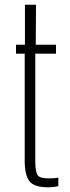

<svg xmlns="http://www.w3.org/2000/svg" viewBox="-20 -790 298 816"><path d="M184 6Q126 6 106 -19Q86 -44 85 -101V-562H48V-600H86V-770H133L132 -600H218V-562H130V-98Q131 -59 140 -45.5Q149 -32 186 -32Q201 -32 209 -32.5Q217 -33 228 -35V1Q208 6 184 6Z"/></svg>

Font: Big Shoulders Display Light
Style: Regular
Weight: 300
Designer: Patric King
Foundry: XO Type Co
Version: Version 1.000; ttfautohint (v1.8.2)